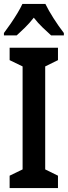

<svg xmlns="http://www.w3.org/2000/svg" viewBox="-21 -957 345 977"><path d="M274 0H28V-63L94 -95V-619L28 -651V-714H274V-651L209 -619V-95L274 -63ZM210 -937Q226 -904 251.5 -864Q277 -824 304 -789V-777H239Q220 -794 196 -817Q172 -840 151 -867Q129 -839 105 -815.5Q81 -792 64 -777H-1V-789Q15 -810 33.5 -837Q52 -864 68 -890.5Q84 -917 93 -937Z"/></svg>

Font: Noto Sans Tamil ExtraCondensed SemiBold
Style: Regular
Weight: 600
Width: 2
Designer: Jelle Bosma - Monotype Design Team
Foundry: Monotype Imaging Inc.
Version: Version 2.004; ttfautohint (v1.8.4.7-5d5b)